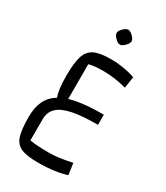

<svg xmlns="http://www.w3.org/2000/svg" viewBox="-246 -802 1064 1230"><g transform="rotate(30 286.0 -186.5)"><path d="M51 0ZM213 -380V-123Q301 -150 461 -150V-75Q346 -75 275 -60.5Q204 -46 170 -14Q136 18 136 71V228Q187 237 277 237Q314 237 351.5 232Q389 227 446 215L458 299Q421 312 366 319.5Q311 327 249 327Q165 327 123.5 309Q82 291 66.5 244.5Q51 198 51 102Q51 32 74 -16Q97 -64 147 -94Q128 -143 128 -245Q128 -342 144 -391.5Q160 -441 201 -461Q242 -481 325 -481Q372 -481 421.5 -472.5Q471 -464 504 -451L491 -367Q403 -391 322 -391Q250 -391 213 -380ZM270 -645Q270 -661 289.5 -680Q309 -699 325 -700Q341 -699 360.5 -680Q380 -661 380 -645Q380 -630 360 -609.5Q340 -589 325 -590Q310 -589 290 -609Q270 -629 270 -645Z"/></g></svg>

Font: Changa
Style: Regular
Weight: 400
Designer: Eduardo Rodriguez Tunni
Foundry: Eduardo Rodriguez Tunni
Version: Version 2.002; ttfautohint (v1.5.10-5e6f)